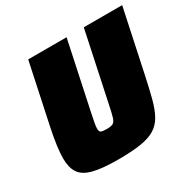

<svg xmlns="http://www.w3.org/2000/svg" viewBox="-153 -847 1021 1014"><g transform="rotate(-30 357.0 -340.0)"><path d="M290 8Q191 8 136.5 -6.5Q82 -21 60.5 -54Q39 -87 39 -141Q39 -206 62 -316L141 -688H375L288 -278Q281 -244 277 -223Q273 -202 273 -189Q273 -170 283 -166Q293 -162 316 -162Q342 -162 354.5 -168Q367 -174 374.5 -198.5Q382 -223 393 -278L480 -688H714L635 -316Q618 -236 603.5 -180Q589 -124 568.5 -87Q548 -50 514.5 -29.5Q481 -9 427 -0.5Q373 8 290 8Z"/></g></svg>

Font: Saira Black
Style: Italic
Weight: 900
Italic angle: -12°
Designer: Hector Gatti with collaboration of the Omnibus-Type team
Foundry: Omnibus-Type
Version: Version 1.100; ttfautohint (v1.8.3)